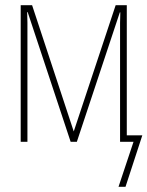

<svg xmlns="http://www.w3.org/2000/svg" viewBox="-20 -548 570 742"><path d="M60 0V-528H104L265 -40L427 -528H470V-25H530L465 174H438L496 0H444V-421Q444 -442 444 -460Q444 -478 445 -500H443L277 0H253L87 -501H85Q86 -479 86 -460.5Q86 -442 86 -418V0Z"/></svg>

Font: Noto Sans Mono Condensed Thin
Style: Regular
Weight: 100
Width: 3
Designer: Monotype Design Team
Foundry: Monotype Imaging Inc.
Version: Version 2.014; ttfautohint (v1.8.4.7-5d5b)